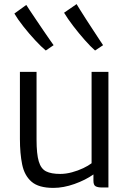

<svg xmlns="http://www.w3.org/2000/svg" viewBox="-20 -907 638 935"><path d="M240 8Q168.5 8 133.8 -22Q99 -52 88 -105.8Q77 -159.5 77 -230V-557H158V-227Q158 -157 168.8 -121Q179.5 -85 204.5 -72.5Q229.5 -60 273 -60Q301 -60 330.5 -68Q360 -76 385.2 -88Q410.5 -100 426 -112V-557H508V6H476Q456.5 6 445.8 0.2Q435 -5.5 435 -27V-57.5Q396 -30 342.5 -11Q289 8 240 8ZM443 -661Q422 -679 393 -711.8Q364 -744.5 336.5 -780.5Q309 -816.5 292 -845L353 -887Q356.5 -881 369 -860.8Q381.5 -840.5 399 -813.5Q416.5 -786.5 434 -759.8Q451.5 -733 464.8 -712.8Q478 -692.5 482 -687ZM203 -661Q181.5 -678.5 151.8 -710.5Q122 -742.5 94 -778Q66 -813.5 50 -841L108 -883Q111.5 -877 124.8 -857.2Q138 -837.5 155.8 -811Q173.5 -784.5 191.5 -758.2Q209.5 -732 223.2 -712.2Q237 -692.5 241 -687Z"/></svg>

Font: Merriweather Sans Light
Style: Regular
Weight: 300
Designer: Eben Sorkin
Foundry: Eben Sorkin
Version: Version 2.001; ttfautohint (v1.8.3)